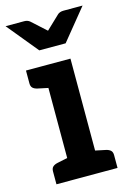

<svg xmlns="http://www.w3.org/2000/svg" viewBox="-121 -781 573 838"><g transform="rotate(-15 165.0 -362.0)"><path d="M102 0V-514H228V0ZM27 0V-58Q27 -72 34.5 -79Q42 -86 56 -89L113 -101L126 0ZM204 0 217 -101 274 -89Q288 -86 295.5 -79Q303 -72 303 -58V0ZM126 -514 113 -413 56 -425Q42 -428 34.5 -435Q27 -442 27 -456V-514ZM339 -724 225 -584H106L-9 -724H75Q91 -724 101 -715L165 -657L226 -715Q230 -719 237 -721.5Q244 -724 252 -724Z"/></g></svg>

Font: Aleo
Style: Bold
Weight: 700
Designer: Alessio Laiso
Foundry: Alessio Laiso
Version: Version 2.001;gftools[0.9.29]